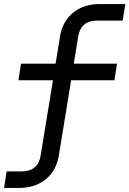

<svg xmlns="http://www.w3.org/2000/svg" viewBox="-20 -750 640 950"><path d="M0 180 13 98H87Q168 98 181 20L242 -353H71L84 -435H255L277 -570Q289 -644 341.5 -687Q394 -730 475 -730H600L587 -648H461Q380 -648 367 -570L345 -435H559L546 -353H332L271 20Q259 94 206.5 137Q154 180 73 180Z"/></svg>

Font: JetBrains Mono NL
Style: Italic
Weight: 400
Italic angle: -9°
Monospace: yes
Designer: Philipp Nurullin, Konstantin Bulenkov
Foundry: JetBrains
Version: Version 2.305; ttfautohint (v1.8.4.7-5d5b)